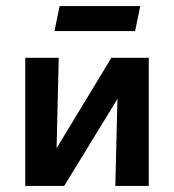

<svg xmlns="http://www.w3.org/2000/svg" viewBox="-20 -611 572 631"><path d="M441 -591 424 -509H159L176 -591ZM469 -421V0H359L366 -286L191 0H63V-421H173L166 -124L346 -421Z"/></svg>

Font: EauTest
Style: Bold Italic
Weight: 700
Italic angle: -12°
Designer: Christian Thalmann (Catharsis Fonts)
Version: Version 0.001;PS 000.001;hotconv 1.0.88;makeotf.lib2.5.64775